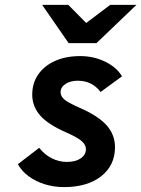

<svg xmlns="http://www.w3.org/2000/svg" viewBox="-20 -752 577 784"><path d="M241.2 12Q199.8 12 162.5 0.3Q125.2 -11.3 96.7 -32.5Q68.1 -53.6 53 -81.6L140 -148.4Q162.6 -120 191.9 -105.4Q221.2 -90.8 252.4 -90.8Q288.1 -90.8 309.5 -105.2Q330.8 -119.5 330.8 -143.2Q330.8 -160.6 313.6 -175.8Q296.4 -191 250.8 -211Q175.6 -244 143.6 -280.9Q111.6 -317.9 111.6 -365.6Q111.6 -412.7 136.2 -448.1Q160.8 -483.6 204.9 -503.3Q248.9 -523 307.6 -523Q362.2 -523 408.9 -500.4Q455.7 -477.9 478.2 -440.4L390.8 -376.4Q355.9 -422.4 298 -422.4Q267.5 -422.4 247.4 -409.2Q227.4 -396.1 227.4 -375.4Q227.4 -359.2 242.4 -346.1Q257.5 -333 301.8 -313.4Q381 -279.2 415.3 -240.4Q449.6 -201.6 449.6 -151.2Q449.6 -76.6 393.1 -32.3Q336.6 12 241.2 12ZM260.2 -576 152.2 -732H259L332 -658.2L429.8 -732H537L374 -576Z"/></svg>

Font: Overpass
Style: Italic
Weight: 400
Italic angle: -10°
Designer: Delve Withrington, Dave Bailey, Thomas Jockin
Foundry: Delve Fonts LLC
Version: Version 4.000